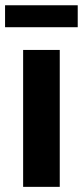

<svg xmlns="http://www.w3.org/2000/svg" viewBox="-26 -727 323 747"><path d="M276.4 -706.5V-621.1H-6.3V-706.5ZM64 -532.7H206.5V0H64Z"/></svg>

Font: Estedad-FD Bold
Style: Regular
Weight: 700
Designer: Amin Abedi
Version: Version 7.3